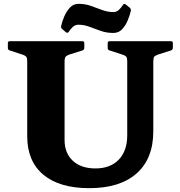

<svg xmlns="http://www.w3.org/2000/svg" viewBox="-20 -967 941 1002"><path d="M780 -282Q780 -139 693 -62Q606 15 446 15Q290 15 206 -55.5Q122 -126 122 -256V-752H317V-237Q317 -168 360 -128Q403 -88 478 -88Q556 -88 600 -134Q644 -180 644 -262V-752H780ZM21 -742Q21 -752 31 -752H410Q420 -752 420 -742V-717Q420 -708 411 -704L341 -682Q328 -677 322.5 -671Q317 -665 317 -645V-548H122V-648Q122 -663 117.5 -670Q113 -677 94 -683L30 -704Q21 -707 21 -717ZM542 -742Q542 -752 552 -752H872Q882 -752 882 -742V-717Q882 -708 873 -704L804 -682Q790 -677 785 -671Q780 -665 780 -645V-548H644V-648Q644 -663 639.5 -670Q635 -677 616 -683L551 -704Q542 -707 542 -717ZM305 -815Q297 -821 299 -831Q304 -855 315.5 -881.5Q327 -908 345 -927.5Q363 -947 390 -947Q425 -947 455 -936Q485 -925 514 -914.5Q543 -904 572 -904Q588 -904 600 -915Q612 -926 622 -942Q628 -950 636 -944L657 -927Q664 -921 663 -911Q658 -888 646.5 -860.5Q635 -833 617 -814Q599 -795 571 -795Q537 -795 506.5 -805.5Q476 -816 447.5 -827Q419 -838 389 -838Q373 -838 360.5 -827Q348 -816 338 -800Q332 -793 325 -798Z"/></svg>

Font: Hahmlet ExtraBold
Style: Regular
Weight: 800
Designer: Minjoo Ham & Mark Frömberg
Foundry: hypertype
Version: Version 1.002